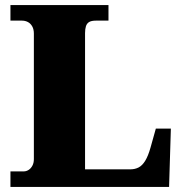

<svg xmlns="http://www.w3.org/2000/svg" viewBox="-20 -734 717 754"><path d="M21 0V-61H74Q83 -61 92 -66.5Q101 -72 107 -83Q113 -94 113 -109V-602Q113 -619 106.5 -630.5Q100 -642 89.5 -647.5Q79 -653 66 -653H21V-714H406V-653H357Q339 -653 330 -647.5Q321 -642 317.5 -631Q314 -620 314 -604V-69H492Q510 -69 524.5 -76.5Q539 -84 550.5 -103Q562 -122 571 -154L592 -229H651L644 0Z"/></svg>

Font: Noto Serif Kannada Black
Style: Regular
Weight: 900
Version: Version 2.003